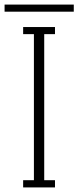

<svg xmlns="http://www.w3.org/2000/svg" viewBox="-67 -818 342 838"><path d="M34 0V-31.5H81V-669H34V-700H173V-669H126V-31.5H173V0ZM-47 -767V-798H255V-767Z"/></svg>

Font: Imbue 10pt ExtraLight
Style: Regular
Weight: 200
Designer: Tyler Finck
Foundry: Etcetera Type Company
Version: Version 1.102; ttfautohint (v1.8.3)